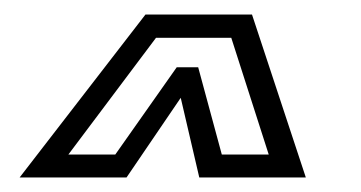

<svg xmlns="http://www.w3.org/2000/svg" viewBox="-20 -734 496 264"><path d="M7 -490 180 -714H326.5L400.5 -490H254L228.5 -599.5L154 -490ZM74 -521.5H138.5L223 -641.5H252.5L285 -521.5H349.5L298 -682H194.5Z"/></svg>

Font: Tourney Condensed Regular
Style: Italic
Weight: 400
Width: 3
Italic angle: -12°
Designer: Tyler Finck
Foundry: Etcetera Type Co
Version: Version 1.010; ttfautohint (v1.8.3)